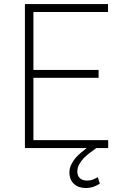

<svg xmlns="http://www.w3.org/2000/svg" viewBox="-20 -731 640 948"><path d="M466.8 -346.7V-385.7H145V-671.9H513.2V-710.9H103V0H408.2Q394 10.7 379.4 23.2Q364.7 35.6 352.5 49.3Q339.4 65.4 331.1 83Q322.8 100.6 322.8 119.6Q322.8 138.2 328.6 152.6Q334.5 167 345.2 176.8Q355.5 187 370.4 192.1Q385.3 197.3 402.3 197.3Q423.8 197.3 440.9 191.4Q458 185.5 472.7 175.8L462.9 143.6Q451.7 150.9 437.7 156Q423.8 161.1 408.2 160.6Q386.7 160.2 374.5 148.7Q362.3 137.2 361.8 116.7Q361.8 97.2 371.3 80.1Q380.9 63 395 48.3Q408.7 34.7 424.8 22.5Q440.9 10.3 456.1 0H514.2V-39.1H145V-346.7Z"/></svg>

Font: Roboto Mono ExtraLight
Style: Regular
Weight: 250
Monospace: yes
Designer: Google
Version: Version 3.000